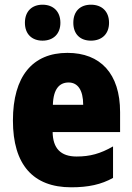

<svg xmlns="http://www.w3.org/2000/svg" viewBox="-20 -787 563 817"><path d="M86 -690C86 -641 117 -614 161 -614C206 -614 237 -642 237 -690C237 -739 206 -767 161 -767C117 -767 86 -740 86 -690ZM292 -690C292 -642 321 -614 367 -614C413 -614 444 -642 444 -690C444 -739 413 -767 367 -767C322 -767 292 -740 292 -690ZM267 -562C119 -562 35 -463 35 -274C35 -86 121 10 283 10C356 10 411 -2 461 -30V-164C407 -133 363 -121 306 -121C238 -121 205 -156 204 -225H491V-310C491 -474 407 -562 267 -562ZM272 -436C310 -436 334 -405 334 -341H205C207 -410 234 -436 272 -436Z"/></svg>

Font: Noto Sans Armenian Condensed Black
Style: Regular
Weight: 900
Width: 3
Designer: Monotype Design Team
Foundry: Monotype Imaging Inc.
Version: Version 2.008